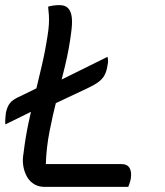

<svg xmlns="http://www.w3.org/2000/svg" viewBox="-25 -730 645 750"><path d="M149 0Q126 0 108.5 -10.5Q91 -21 80.5 -39.5Q70 -58 66 -81.5Q62 -105 67 -132Q74 -191 86 -248Q98 -305 111.5 -361Q125 -417 138.5 -474.5Q152 -532 161 -592Q165 -617 166 -635.5Q167 -654 166 -670.5Q165 -687 163 -704Q173 -707 184 -708.5Q195 -710 208 -710Q230 -710 241.5 -697.5Q253 -685 255.5 -661.5Q258 -638 253 -603Q245 -539 229.5 -474.5Q214 -410 197.5 -345.5Q181 -281 168.5 -217Q156 -153 154 -89H450Q461 -89 468.5 -85.5Q476 -82 480.5 -75Q485 -68 486.5 -57.5Q488 -47 486 -32Q485 -27 483.5 -21.5Q482 -16 480 -10.5Q478 -5 476 0ZM395 -508Q397 -501 397 -492Q397 -483 395 -475Q392 -453 384 -437.5Q376 -422 360 -410Q344 -398 316 -385L193 -327Q183 -322 171 -320Q159 -318 148 -316Q137 -314 126 -308L-4 -244Q-5 -252 -4.5 -259.5Q-4 -267 -3.5 -274.5Q-3 -282 -2 -289Q3 -314 14.5 -328Q26 -342 54 -354L142 -397Q152 -401 162.5 -403Q173 -405 183.5 -406.5Q194 -408 203 -413Z"/></svg>

Font: Rec Mono Duotone
Style: Italic
Weight: 400
Italic angle: -10°
Monospace: yes
Version: Version 1.085; ttfautohint (v1.8.4.7-5d5b)